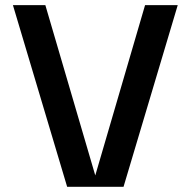

<svg xmlns="http://www.w3.org/2000/svg" viewBox="-20 -720 736 740"><path d="M154.8 -700.2 347.2 -43.9 539.1 -700.2H665L456.1 0H238.8L29.8 -700.2Z"/></svg>

Font: Fivo Sans Modern Med
Style: Regular
Weight: 450
Designer: Alexander Slobzheninov
Foundry: Alexander Slobzheninov
Version: 1.0